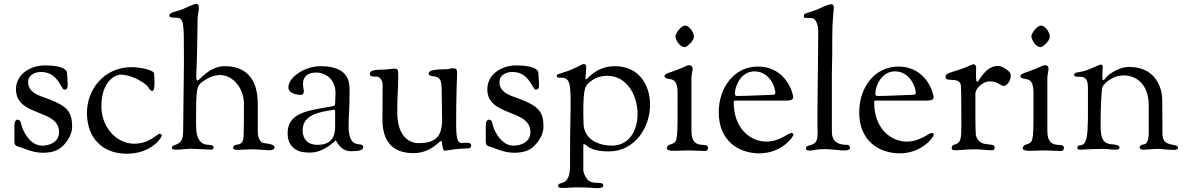

<svg xmlns="http://www.w3.org/2000/svg" viewBox="-20 -778 6163 998"><path d="M55 -43C55 -18 67 -19 91 -11C106 -6 151 16 203 16C263 16 288 -3 302 -15C331 -41 355 -81 355 -119C355 -197 328 -227 233 -263C185 -281 126 -294 126 -353C126 -383 155 -404 193 -404C283 -404 297 -312 314 -312C328 -312 332 -319 332 -341C332 -352 328 -398 328 -401C328 -408 318 -438 214 -438C136 -438 63 -391 63 -314C63 -170 287 -213 287 -92C287 -35 231 -21 200 -21C138 -21 106 -88 96 -113C87 -136 91 -156 70 -156C63 -156 55 -145 55 -130Z M432 -192C432 -58 515 21 639 21C768 21 821 -64 821 -73C821 -78 816 -83 810 -83C797 -83 758 -31 678 -31C581 -31 507 -122 507 -224C507 -363 586 -390 606 -390C659 -390 716 -357 739 -337C756 -323 758 -305 772 -305C780 -305 783 -326 783 -349C783 -366 782 -384 781 -396C779 -415 705 -429 664 -429C522 -429 432 -314 432 -192Z M860 -697C860 -691 866 -687 877 -687C880 -687 879 -686 894 -686C936 -686 936 -665 936 -490V-441L932 -100C932 -60 927 -35 886 -23C875 -20 874 -15 874 -10C874 -4 873 0 901 0C916 0 958 -5 972 -5C977 -5 1078 0 1079 0C1085 0 1090 -6 1090 -12C1090 -30 1060 -21 1039 -30C1002 -46 999 -93 999 -141V-164C999 -310 1003 -330 1027 -349C1050 -367 1086 -388 1124 -388C1190 -388 1248 -320 1248 -238C1248 -72 1246 -89 1246 -72C1246 -4 1192 -42 1192 -9C1192 -1 1202 1 1215 1C1223 1 1276 -2 1292 -2C1313 -2 1364 3 1376 3C1392 3 1407 0 1407 -13C1407 -25 1383 -31 1353 -34C1325 -37 1320 -77 1320 -92V-237C1320 -376 1252 -434 1149 -434C1066 -434 1018 -360 1008 -360C1002 -360 1000 -367 1000 -379C1000 -408 1004 -408 1007 -673C1007 -707 1014 -721 1014 -735C1014 -742 1013 -758 1001 -758C989 -758 956 -742 929 -730C902 -718 860 -716 860 -697Z M1475 -85C1475 -58 1482 -33 1500 -15C1523 9 1550 15 1593 15C1665 15 1721 -47 1725 -47C1730 -47 1747 8 1805 8C1847 8 1868 2 1868 -13C1868 -49 1792 11 1792 -122C1792 -197 1797 -178 1797 -308C1797 -346 1797 -434 1647 -434C1561 -434 1479 -375 1479 -324C1479 -290 1529 -285 1541 -285C1552 -285 1559 -288 1559 -305C1559 -314 1555 -326 1555 -341C1555 -366 1564 -401 1627 -401C1655 -401 1724 -380 1724 -293C1724 -277 1722 -261 1722 -241C1722 -228 1716 -227 1705 -225C1580 -203 1475 -193 1475 -85ZM1553 -100C1553 -183 1641 -195 1705 -206C1708 -206 1712 -208 1715 -208C1719 -208 1722 -205 1722 -199V-127C1722 -94 1722 -25 1630 -25C1580 -25 1553 -55 1553 -100Z M1903 -394C1903 -383 1910 -380 1921 -380H1939C1949 -380 1969 -366 1969 -336C1969 -300 1968 -318 1968 -156C1968 -34 2029 18 2129 18C2219 18 2265 -46 2273 -46C2279 -46 2278 5 2291 5C2301 5 2362 -6 2392 -6C2420 -6 2429 -7 2429 -23C2429 -33 2419 -36 2405 -36C2397 -36 2388 -35 2379 -35C2357 -35 2351 -60 2351 -140C2351 -276 2356 -389 2356 -395C2356 -418 2353 -423 2332 -423C2323 -423 2311 -418 2296 -418C2228 -418 2208 -409 2208 -395C2208 -387 2219 -383 2230 -382C2273 -378 2276 -356 2276 -294L2278 -156C2278 -63 2239 -34 2156 -34C2112 -34 2045 -63 2045 -195C2045 -300 2050 -318 2050 -371C2050 -418 2050 -421 2027 -421C2021 -421 1983 -416 1970 -416C1912 -416 1903 -407 1903 -394Z M2505 -43C2505 -18 2517 -19 2541 -11C2556 -6 2601 16 2653 16C2713 16 2738 -3 2752 -15C2781 -41 2805 -81 2805 -119C2805 -197 2778 -227 2683 -263C2635 -281 2576 -294 2576 -353C2576 -383 2605 -404 2643 -404C2733 -404 2747 -312 2764 -312C2778 -312 2782 -319 2782 -341C2782 -352 2778 -398 2778 -401C2778 -408 2768 -438 2664 -438C2586 -438 2513 -391 2513 -314C2513 -170 2737 -213 2737 -92C2737 -35 2681 -21 2650 -21C2588 -21 2556 -88 2546 -113C2537 -136 2541 -156 2520 -156C2513 -156 2505 -145 2505 -130Z M2874 -385C2874 -378 2874 -374 2899 -374C2944 -374 2946 -336 2946 -236V-214C2946 -172 2943 -135 2943 62V82C2943 202 2881 158 2881 189C2881 196 2884 199 2915 199C2928 199 2946 196 2978 196C3057 196 3056 200 3082 200C3113 200 3116 191 3116 188C3116 156 3056 191 3029 149C3023 139 3012 124 3012 102V89V-21C3012 -26 3013 -29 3015 -29C3030 -29 3039 9 3144 9C3283 9 3359 -119 3359 -233C3359 -337 3301 -434 3176 -434C3078 -434 3033 -365 3026 -365C3025 -365 3023 -368 3023 -373C3023 -385 3027 -396 3027 -432C3027 -442 3021 -445 3014 -445C3008 -445 3005 -442 2972 -426C2902 -393 2874 -397 2874 -385ZM3012 -192C3012 -319 3021 -332 3046 -352C3067 -369 3096 -384 3137 -384C3239 -384 3294 -282 3294 -185C3294 -100 3251 -21 3160 -21C3105 -21 3013 -44 3013 -142C3013 -162 3012 -172 3012 -192Z M3434 -381C3434 -377 3439 -373 3444 -371C3466 -363 3502 -377 3502 -294V-206C3502 -33 3500 -39 3461 -26C3452 -23 3446 -14 3446 -7C3446 3 3461 6 3486 6C3503 6 3515 4 3557 4C3595 4 3586 6 3628 6C3633 6 3639 7 3643 7C3659 7 3660 -4 3660 -10C3660 -24 3647 -24 3630 -25C3605 -27 3574 -33 3574 -98V-372C3574 -389 3580 -408 3580 -420C3580 -434 3571 -439 3565 -439C3549 -439 3551 -436 3515 -421C3459 -398 3434 -397 3434 -381ZM3491 -590C3491 -574 3511 -533 3540 -533C3549 -533 3587 -564 3587 -588C3587 -608 3564 -645 3541 -645C3519 -645 3491 -603 3491 -590Z M3716 -194C3716 -45 3820 19 3927 19C4044 19 4104 -67 4104 -78C4104 -82 4099 -87 4094 -87C4077 -87 4034 -42 3963 -42C3880 -42 3794 -111 3794 -244C3794 -254 3794 -255 3805 -255H3835H4062C4090 -255 4103 -259 4103 -273C4103 -288 4069 -432 3919 -432C3797 -432 3716 -324 3716 -194ZM3800 -293C3800 -328 3830 -407 3902 -407C3981 -407 4010 -323 4010 -297C4010 -288 4008 -285 3989 -285C3972 -285 3859 -279 3813 -279C3802 -279 3800 -284 3800 -293Z M4158 -693C4158 -686 4163 -685 4169 -685C4189 -685 4202 -684 4209 -681C4221 -676 4233 -648 4233 -617C4233 -490 4229 -277 4229 -192V-118C4229 -108 4230 -100 4230 -92C4230 -57 4227 -38 4203 -27C4188 -20 4169 -23 4169 -5C4169 -2 4174 5 4185 5C4207 5 4220 -3 4266 -3C4297 -3 4346 4 4367 4C4386 4 4398 1 4398 -10C4398 -17 4392 -25 4385 -25C4309 -25 4304 -66 4304 -98V-396C4304 -446 4306 -444 4306 -529V-585C4306 -676 4314 -722 4314 -737C4314 -747 4312 -756 4302 -756C4282 -756 4252 -738 4226 -728C4170 -706 4158 -712 4158 -693Z M4446 -194C4446 -45 4550 19 4657 19C4774 19 4834 -67 4834 -78C4834 -82 4829 -87 4824 -87C4807 -87 4764 -42 4693 -42C4610 -42 4524 -111 4524 -244C4524 -254 4524 -255 4535 -255H4565H4792C4820 -255 4833 -259 4833 -273C4833 -288 4799 -432 4649 -432C4527 -432 4446 -324 4446 -194ZM4530 -293C4530 -328 4560 -407 4632 -407C4711 -407 4740 -323 4740 -297C4740 -288 4738 -285 4719 -285C4702 -285 4589 -279 4543 -279C4532 -279 4530 -284 4530 -293Z M4895 -380C4895 -366 4905 -364 4914 -364C4918 -364 4922 -363 4925 -363C4970 -363 4975 -344 4975 -326C4975 -307 4977 -326 4977 -135C4977 -56 4976 -35 4940 -26C4929 -23 4927 -17 4927 -9C4927 -2 4927 3 4949 3C4966 3 4999 -2 5053 -2C5076 -2 5106 3 5138 3C5149 3 5150 -6 5150 -13C5150 -28 5124 -26 5099 -30C5076 -34 5052 -54 5052 -84C5052 -101 5050 -83 5050 -189V-293C5050 -314 5085 -355 5124 -355C5172 -355 5177 -331 5200 -331C5203 -331 5234 -346 5234 -387C5234 -392 5231 -404 5213 -416C5193 -429 5187 -435 5166 -435C5101 -435 5069 -354 5061 -354C5055 -354 5053 -355 5053 -397C5053 -407 5054 -416 5054 -424C5054 -434 5050 -444 5041 -444C5040 -444 5032 -442 5027 -440C4945 -401 4895 -404 4895 -380Z M5284 -381C5284 -377 5289 -373 5294 -371C5316 -363 5352 -377 5352 -294V-206C5352 -33 5350 -39 5311 -26C5302 -23 5296 -14 5296 -7C5296 3 5311 6 5336 6C5353 6 5365 4 5407 4C5445 4 5436 6 5478 6C5483 6 5489 7 5493 7C5509 7 5510 -4 5510 -10C5510 -24 5497 -24 5480 -25C5455 -27 5424 -33 5424 -98V-372C5424 -389 5430 -408 5430 -420C5430 -434 5421 -439 5415 -439C5399 -439 5401 -436 5365 -421C5309 -398 5284 -397 5284 -381ZM5341 -590C5341 -574 5361 -533 5390 -533C5399 -533 5437 -564 5437 -588C5437 -608 5414 -645 5391 -645C5369 -645 5341 -603 5341 -590Z M5563 -390C5563 -383 5568 -379 5582 -379H5592C5615 -379 5635 -372 5635 -325V-181C5635 -152 5635 -162 5633 -106C5629 13 5580 -41 5580 -10C5580 -4 5583 0 5595 0C5604 0 5664 -4 5707 -4C5753 -4 5743 0 5780 0C5789 0 5799 -2 5799 -13C5799 -25 5764 -28 5758 -28C5706 -32 5701 -71 5701 -129V-167C5701 -200 5705 -311 5710 -325C5714 -337 5756 -386 5822 -386C5885 -386 5951 -341 5951 -230V-95C5951 -68 5949 -34 5929 -28C5927 -27 5904 -27 5904 -13C5904 -5 5911 0 5924 0C5936 0 5976 -4 6001 -4C6023 -4 6042 1 6083 1C6093 1 6103 -1 6103 -9C6103 -17 6101 -21 6083 -24C6026 -33 6022 -51 6022 -97V-119C6022 -262 6021 -245 6021 -262C6021 -315 5991 -430 5849 -430C5817 -430 5786 -417 5762 -402C5726 -380 5722 -361 5715 -361C5711 -361 5710 -369 5710 -387C5710 -403 5712 -423 5712 -430C5712 -437 5710 -442 5703 -442H5701C5691 -442 5656 -420 5612 -408C5590 -402 5563 -403 5563 -390Z"/></svg>

Font: OFL Sorts Mill Goudy
Style: Regular
Weight: 500
Version: Version 003.000